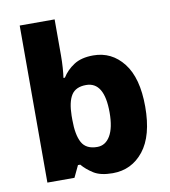

<svg xmlns="http://www.w3.org/2000/svg" viewBox="-85 -833 808 915"><g transform="rotate(-10 319.0 -375.0)"><path d="M241 -585Q241 -555 239 -526.5Q237 -498 234 -478H241Q262 -512 298 -535.5Q334 -559 392 -559Q481 -559 537.5 -487Q594 -415 594 -276Q594 -135 536.5 -62.5Q479 10 387 10Q328 10 295 -11Q262 -32 241 -57H230L203 0H72V-760H241ZM334 -426Q284 -426 263 -393.5Q242 -361 241 -294V-273Q241 -201 261.5 -163.5Q282 -126 336 -126Q376 -126 399 -165Q422 -204 422 -278Q422 -426 334 -426Z"/></g></svg>

Font: Noto Sans Bengali ExtraBold
Style: Regular
Weight: 800
Designer: Jelle Bosma - Monotype Design Team
Foundry: Monotype Imaging Inc.
Version: Version 2.003; ttfautohint (v1.8.4.7-5d5b)